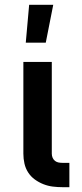

<svg xmlns="http://www.w3.org/2000/svg" viewBox="-20 -777 340 797"><path d="M240 0Q219 0 199 -2.5Q179 -5 160 -12.5Q141 -20 124.5 -32Q108 -44 97 -61Q86 -78 81.5 -98Q77 -118 77 -139V-520H195V-139Q195 -130 198.5 -122Q202 -114 208.5 -109Q215 -104 223 -102.5Q231 -101 240 -101H268V0ZM87 -600 101 -757H201L170 -600Z"/></svg>

Font: Iosevka Aile
Style: Bold
Weight: 700
Designer: Belleve Invis
Foundry: Belleve Invis
Version: Version 28.0.1; ttfautohint (v1.8.4)